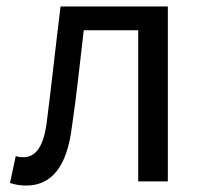

<svg xmlns="http://www.w3.org/2000/svg" viewBox="-20 -563 632 596"><path d="M61 13C141 13 188 -47 203 -168C218 -268 228 -369 240 -469H409V0H501V-543H168C153 -422 141 -308 126 -191C117 -110 92 -75 53 -75C42 -75 34 -76 29 -79L11 5C27 10 41 13 61 13Z"/></svg>

Font: Spoqa Han Sans Neo
Style: Regular
Weight: 400
Designer: [Spoqa Han Sans Neo] Dong-huui Kim ___ Younghwa Kang ___ Yujin Lee ___ [Noto Sans] Ryoko NISHIZUKA ____ (kana & ideograp
Foundry: Spoqa (http://www.spoqa-han-sans.com)
Version: Version 1.100;hotconv 1.0.109;makeotfexe 2.5.65596